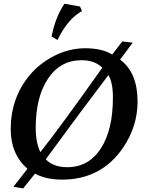

<svg xmlns="http://www.w3.org/2000/svg" viewBox="-20 -965 821 1042"><path d="M105.5 57.6 52.7 48.8 128.9 -48.8Q38.1 -128.9 38.1 -263.7Q38.1 -432.6 140.6 -556.6Q196.3 -623 276.9 -663.1Q357.4 -703.1 442.4 -703.1Q534.2 -703.1 588.9 -668.9L643.6 -740.2L700.2 -733.4L631.8 -641.6Q726.6 -571.3 726.6 -414.1Q726.6 -279.8 648.4 -164.1Q530.3 9.8 316.4 9.8Q230.5 9.8 169.9 -22.5ZM345.7 -57.6Q460.9 -57.6 526.9 -158.7Q592.8 -259.8 592.8 -434.6Q592.8 -517.6 568.4 -557.6Q427.7 -373 228.5 -100.6Q268.6 -57.6 345.7 -57.6ZM199.2 -139.6Q300.8 -266.6 535.2 -597.7Q494.1 -638.2 421.9 -638.2Q307.6 -638.2 240.7 -538.3Q173.8 -438.5 173.8 -270.5Q173.8 -191.4 199.2 -139.6ZM292 -748 259.8 -767.1Q282.2 -876.5 330.1 -944.8L414.1 -929.7L424.8 -904.8Q347.7 -862.8 292 -748Z"/></svg>

Font: Kelvinch
Style: Bold Italic
Weight: 700
Italic angle: -10°
Designer: Paul James Miller
Foundry: High-Logic / Made with FontCreator
Version: Version 3.30 September 23, 2016